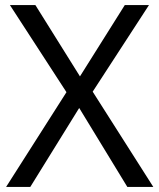

<svg xmlns="http://www.w3.org/2000/svg" viewBox="-20 -734 626 754"><path d="M582 0H480L291 -310L99 0H4L241 -372L19 -714H119L294 -434L470 -714H565L344 -374Z"/></svg>

Font: Noto Sans Cham
Style: Regular
Weight: 400
Designer: Monotype Design Team
Foundry: Monotype Imaging Inc.
Version: Version 2.002